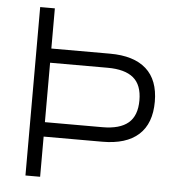

<svg xmlns="http://www.w3.org/2000/svg" viewBox="-51 -748 730 795"><g transform="rotate(5 314.0 -350.0)"><path d="M84 0V-700H145V-533H389Q488 -533 539.5 -487Q591 -441 591 -351Q591 -260 539.5 -213.5Q488 -167 389 -167H145V0ZM145 -227H384Q456 -227 491.5 -257Q527 -287 527 -351Q527 -415 491.5 -444.5Q456 -474 384 -474H145Z"/></g></svg>

Font: Zen Kaku Gothic New
Style: Regular
Weight: 400
Designer: Yoshimichi Ohira
Foundry: Positype
Version: Version 1.001